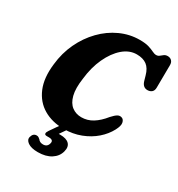

<svg xmlns="http://www.w3.org/2000/svg" viewBox="-214 -851 1121 1210"><g transform="rotate(30 346.0 -246.0)"><path d="M595 -231.5Q608.5 -226 613 -205.5Q617.5 -185 598 -148Q574.5 -103.5 532.8 -67Q491 -30.5 434.5 -8.8Q378 13 311.5 13Q227.5 13 165 -23.8Q102.5 -60.5 72.2 -132.2Q42 -204 54.5 -308.5Q63.5 -394 98.2 -467.5Q133 -541 186.8 -596.2Q240.5 -651.5 307.8 -682.2Q375 -713 448.5 -713Q490 -713 514.8 -705.2Q539.5 -697.5 555 -689.5Q570.5 -681.5 583.5 -681.5Q596.5 -681.5 606 -689.2Q615.5 -697 625.8 -704.8Q636 -712.5 651.5 -712.5Q669 -712.5 680.2 -701.5Q691.5 -690.5 691.5 -670.5L690 -506Q690 -483.5 677.5 -473Q665 -462.5 646.5 -462.5Q612 -462.5 600.5 -504L591 -537Q578.5 -583 550.8 -603.8Q523 -624.5 477.5 -624.5Q424 -624.5 378 -584.8Q332 -545 300.2 -476.5Q268.5 -408 259 -321.5Q248 -246 260.2 -198.2Q272.5 -150.5 302 -128.2Q331.5 -106 371 -106Q415 -106 453 -129.5Q491 -153 526 -197Q547.5 -221 563 -229.8Q578.5 -238.5 595 -231.5ZM292 -9H345.5L301 55.5Q306 55.5 311.5 55.5Q357.5 55.5 377.2 75.8Q397 96 387 133.5Q376.5 173.5 339 197.5Q301.5 221.5 244 221.5Q195 221.5 170.5 204Q146 186.5 152.5 163.5Q160.5 133.5 186 133.5Q194.5 133.5 200.5 137.2Q206.5 141 212 146Q223.5 163 248 163Q278.5 163 286 133Q293.5 105.5 258.5 105.5H243Q228 105.5 226.8 96.2Q225.5 87 235.5 72.5Z"/></g></svg>

Font: Fraunces 72pt S100
Style: Bold Italic
Weight: 700
Italic angle: -16°
Version: Version 1.000; ttfautohint (v1.8.3)